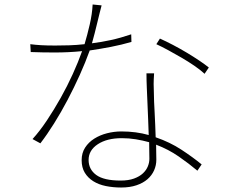

<svg xmlns="http://www.w3.org/2000/svg" viewBox="-20 -803 1040 856"><path d="M566 -616Q521 -603 474.5 -594Q428 -585 380 -578Q361 -525 335.5 -468.5Q310 -412 281 -357Q252 -302 221 -252.5Q190 -203 160 -164L125 -183Q157 -218 189 -266Q221 -314 250.5 -366.5Q280 -419 304.5 -473Q329 -527 346 -575Q286 -569 225 -569Q199 -569 170 -569.5Q141 -570 117 -571L115 -606Q138 -603 163.5 -601.5Q189 -600 226 -600Q255 -600 288 -601Q321 -602 357 -606Q369 -646 380 -693.5Q391 -741 393 -783L433 -779Q429 -764 424 -744Q419 -724 413.5 -701Q408 -678 402 -654.5Q396 -631 390 -610Q431 -615 474.5 -624.5Q518 -634 565 -650ZM646 -95Q646 -111 645.5 -129.5Q645 -148 645 -169Q616 -177 585.5 -182Q555 -187 523 -187Q457 -187 416 -160Q375 -133 375 -90Q375 -48 409 -23Q443 2 518 2Q553 2 577.5 -7Q602 -16 617 -30Q632 -44 639 -61Q646 -78 646 -95ZM667 -476Q665 -446 665 -428.5Q665 -411 666 -390Q666 -373 667 -349.5Q668 -326 669.5 -300Q671 -274 672 -246Q673 -218 674 -191Q738 -169 789 -135.5Q840 -102 879 -70L860 -42Q822 -74 776.5 -105.5Q731 -137 676 -158Q676 -139 676.5 -122Q677 -105 677 -91Q677 -66 667 -43.5Q657 -21 637.5 -4Q618 13 588.5 23Q559 33 520 33Q484 33 452 26.5Q420 20 396 5Q372 -10 358 -33Q344 -56 344 -89Q344 -121 359.5 -145Q375 -169 400.5 -185Q426 -201 457.5 -209Q489 -217 521 -217Q554 -217 584.5 -213Q615 -209 643 -201Q642 -234 640.5 -270Q639 -306 637.5 -342Q636 -378 634.5 -412Q633 -446 633 -476ZM693 -631Q720 -619 751.5 -602.5Q783 -586 813 -568Q843 -550 869 -532.5Q895 -515 911 -502L892 -474Q874 -491 847 -509.5Q820 -528 790 -545.5Q760 -563 730.5 -579Q701 -595 677 -606Z"/></svg>

Font: SpoqaHanSansJP-Thin
Style: Regular
Weight: 250
Designer: [Source Han Sans]
Ryoko NISHIZUKA  (kana & ideographs); Paul D. Hunt (Latin, Greek & Cyrillic); Wenlong ZHANG  (bopomofo
Foundry: Spoqa (http://bi.spoqa.com)
Version: Version 1.002.20150607